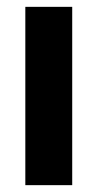

<svg xmlns="http://www.w3.org/2000/svg" viewBox="-20 -541 284 561"><path d="M54 0V-521H191V0Z"/></svg>

Font: Red Hat Display ExtraBold
Style: Regular
Weight: 800
Designer: Pentagram, MCKL
Foundry: Pentagram, MCKL
Version: Version 1.023